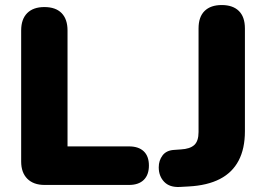

<svg xmlns="http://www.w3.org/2000/svg" viewBox="-20 -734 1055 762"><path d="M157 0Q113 0 88.5 -24.5Q64 -49 64 -93V-613Q64 -658 88 -682Q112 -706 156 -706Q201 -706 224.5 -682Q248 -658 248 -613V-153H492Q530 -153 550.5 -133.5Q571 -114 571 -77Q571 -40 550.5 -20Q530 0 492 0ZM693 8Q653 10 631.5 -12.5Q610 -35 610 -70Q610 -97 625 -117Q640 -137 670 -139L698 -141Q734 -143 751 -158.5Q768 -174 768 -210V-621Q768 -667 792 -690.5Q816 -714 860 -714Q904 -714 928 -690.5Q952 -667 952 -621V-213Q952 -144 927 -96.5Q902 -49 852.5 -23.5Q803 2 729 6Z"/></svg>

Font: Nunito ExtraLight Black
Style: Regular
Weight: 900
Version: Version 3.602